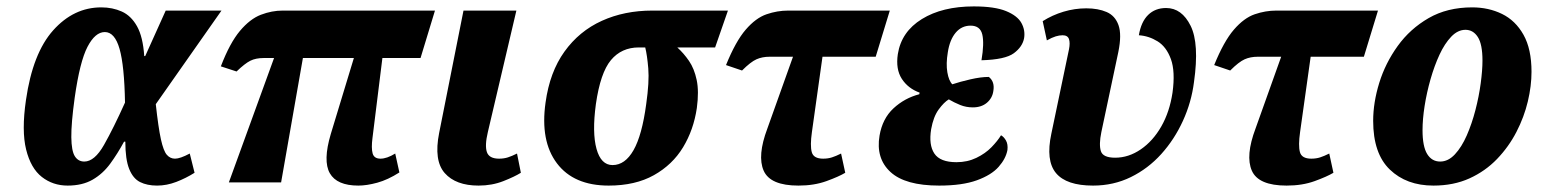

<svg xmlns="http://www.w3.org/2000/svg" viewBox="-20 -569 4823 599"><path d="M191 10Q145 10 110.5 -17Q76 -44 61.5 -102.5Q47 -161 61 -257Q82 -403 146 -474.5Q210 -546 296 -546Q331 -546 360 -533Q389 -520 407.5 -487Q426 -454 430 -394H433L497 -536H671L466 -244Q474 -171 482 -134.5Q490 -98 500.5 -86Q511 -74 526 -74Q542 -74 572 -90L587 -30Q560 -13 530 -1.5Q500 10 470 10Q439 10 417 -1Q395 -12 383 -42Q371 -72 371 -127H367Q347 -90 324 -58.5Q301 -27 269 -8.5Q237 10 191 10ZM243 -65Q275 -65 304.5 -117Q334 -169 370 -249Q368 -364 353 -416.5Q338 -469 307 -469Q277 -469 253 -423Q229 -377 213 -264Q202 -184 202.5 -141Q203 -98 213.5 -81.5Q224 -65 243 -65Z M694 0 835 -388H803Q778 -388 761 -379.5Q744 -371 718 -346L669 -362Q697 -435 728.5 -472.5Q760 -510 794 -523Q828 -536 862 -536H1337L1292 -388H1173L1142 -138Q1138 -107 1142.5 -90.5Q1147 -74 1167 -74Q1187 -74 1213 -90L1226 -31Q1190 -8 1157 1Q1124 10 1098 10Q1031 10 1009 -28.5Q987 -67 1012 -151L1084 -388H925L857 0Z M1473 10Q1402 10 1367.5 -29Q1333 -68 1350 -154L1426 -536H1591L1502 -157Q1492 -115 1499 -94.5Q1506 -74 1537 -74Q1552 -74 1564.5 -78Q1577 -82 1593 -90L1605 -30Q1586 -18 1550.5 -4Q1515 10 1473 10Z M1879 10Q1770 10 1717.5 -59.5Q1665 -129 1682 -249Q1695 -344 1741 -408Q1787 -472 1857.5 -504Q1928 -536 2015 -536H2251L2211 -421H2093Q2113 -403 2129.5 -379Q2146 -355 2153.5 -319.5Q2161 -284 2154 -232Q2144 -164 2111 -109.5Q2078 -55 2020 -22.5Q1962 10 1879 10ZM1891 -54Q1930 -54 1956.5 -100.5Q1983 -147 1996 -244Q2006 -314 2002.5 -355.5Q1999 -397 1993 -421H1973Q1919 -421 1886 -381.5Q1853 -342 1839 -244Q1827 -155 1841 -104.5Q1855 -54 1891 -54Z M2471 10Q2383 10 2362.5 -36.5Q2342 -83 2374 -168L2454 -392H2381Q2358 -392 2340 -384Q2322 -376 2295 -349L2245 -366Q2275 -440 2306.5 -476.5Q2338 -513 2371.5 -524.5Q2405 -536 2439 -536H2756L2712 -392H2546L2513 -157Q2507 -115 2512.5 -94.5Q2518 -74 2548 -74Q2563 -74 2575.5 -78Q2588 -82 2604 -90L2617 -30Q2597 -18 2558.5 -4Q2520 10 2471 10Z M2910 10Q2804 10 2758 -32.5Q2712 -75 2724 -146Q2733 -199 2767.5 -231Q2802 -263 2848 -275L2849 -280Q2813 -293 2793.5 -323Q2774 -353 2781 -400Q2792 -470 2856 -509.5Q2920 -549 3018 -549Q3083 -549 3118.5 -534.5Q3154 -520 3166.5 -497.5Q3179 -475 3175 -450Q3170 -423 3143 -403Q3116 -383 3042 -381Q3051 -434 3044.5 -461.5Q3038 -489 3008 -489Q2980 -489 2961.5 -467Q2943 -445 2937 -406Q2931 -370 2935.5 -343.5Q2940 -317 2951 -306Q2975 -314 3007.5 -321.5Q3040 -329 3065 -329Q3084 -314 3079 -285Q3076 -263 3059 -248.5Q3042 -234 3015 -234Q2994 -234 2975.5 -241.5Q2957 -249 2940 -259Q2925 -250 2908.5 -227.5Q2892 -205 2885 -166Q2877 -117 2895 -90Q2913 -63 2964 -63Q2998 -63 3026 -76.5Q3054 -90 3073 -109.5Q3092 -129 3103 -147Q3112 -142 3118.5 -130.5Q3125 -119 3123 -101Q3118 -74 3095.5 -48.5Q3073 -23 3027.5 -6.5Q2982 10 2910 10Z M3390 10Q3307 10 3274.5 -29Q3242 -68 3260 -152L3315 -415Q3319 -435 3315 -447Q3311 -459 3295 -459Q3285 -459 3273.5 -455.5Q3262 -452 3246 -443L3233 -503Q3263 -522 3298 -532.5Q3333 -543 3369 -543Q3406 -543 3432.5 -531.5Q3459 -520 3469.5 -490.5Q3480 -461 3469 -407L3416 -157Q3408 -118 3414.5 -97.5Q3421 -77 3459 -77Q3501 -77 3539 -103Q3577 -129 3603 -174.5Q3629 -220 3638 -280Q3647 -346 3633 -384.5Q3619 -423 3591.5 -440Q3564 -457 3533 -459Q3540 -501 3562 -522.5Q3584 -544 3618 -544Q3667 -544 3694.5 -488.5Q3722 -433 3705 -313Q3697 -250 3670.5 -192Q3644 -134 3603 -88.5Q3562 -43 3508 -16.5Q3454 10 3390 10Z M3994 10Q3906 10 3885.5 -36.5Q3865 -83 3897 -168L3977 -392H3904Q3881 -392 3863 -384Q3845 -376 3818 -349L3768 -366Q3798 -440 3829.5 -476.5Q3861 -513 3894.5 -524.5Q3928 -536 3962 -536H4279L4235 -392H4069L4036 -157Q4030 -115 4035.5 -94.5Q4041 -74 4071 -74Q4086 -74 4098.5 -78Q4111 -82 4127 -90L4140 -30Q4120 -18 4081.5 -4Q4043 10 3994 10Z M4452 10Q4368 10 4316 -40Q4264 -90 4264 -192Q4264 -249 4283 -310.5Q4302 -372 4340.5 -425.5Q4379 -479 4437 -512.5Q4495 -546 4573 -546Q4624 -546 4666 -525.5Q4708 -505 4733 -460.5Q4758 -416 4758 -345Q4758 -301 4746.5 -252.5Q4735 -204 4711 -157.5Q4687 -111 4650.5 -73Q4614 -35 4564.5 -12.5Q4515 10 4452 10ZM4473 -65Q4498 -65 4519 -87.5Q4540 -110 4556 -146.5Q4572 -183 4583 -225.5Q4594 -268 4599.5 -309Q4605 -350 4605 -380Q4605 -431 4590.5 -453.5Q4576 -476 4552 -476Q4528 -476 4507.5 -454.5Q4487 -433 4471 -398.5Q4455 -364 4443 -322Q4431 -280 4424.5 -238.5Q4418 -197 4418 -163Q4418 -112 4432.5 -88.5Q4447 -65 4473 -65Z"/></svg>

Font: Noto Serif Condensed ExtraBold
Style: Italic
Weight: 800
Width: 3
Italic angle: -12°
Designer: Monotype Design Team
Foundry: Monotype Imaging Inc.
Version: Version 2.014; ttfautohint (v1.8.4.7-5d5b)